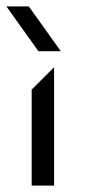

<svg xmlns="http://www.w3.org/2000/svg" viewBox="-44 -580 274 600"><path d="M125 0H55V-300L125 -370ZM146 -420H76L-24 -560H46Z"/></svg>

Font: Iceland
Style: Regular
Weight: 400
Designer: Cyreal (www.cyreal.org)
Foundry: Cyreal (www.cyreal.org)
Version: Version 1.001